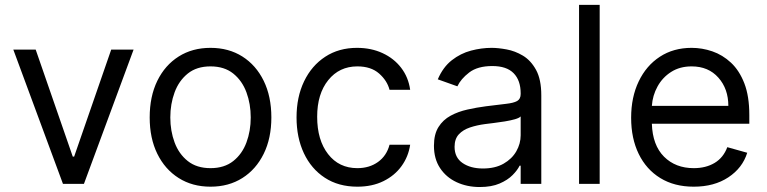

<svg xmlns="http://www.w3.org/2000/svg" viewBox="-20 -747 3115 780"><path d="M522.7 -545.5 321 0H235.8L34.1 -545.5H125L275.6 -110.8H281.2L431.8 -545.5Z M835.2 11.4Q761.4 11.4 705.8 -23.8Q650.2 -58.9 619.1 -122.2Q588.1 -185.4 588.1 -269.9Q588.1 -355.1 619.1 -418.7Q650.2 -482.2 705.8 -517.4Q761.4 -552.6 835.2 -552.6Q909.1 -552.6 964.7 -517.4Q1020.2 -482.2 1051.3 -418.7Q1082.4 -355.1 1082.4 -269.9Q1082.4 -185.4 1051.3 -122.2Q1020.2 -58.9 964.7 -23.8Q909.1 11.4 835.2 11.4ZM835.2 -63.9Q891.3 -63.9 927.6 -92.7Q963.8 -121.4 981.2 -168.3Q998.6 -215.2 998.6 -269.9Q998.6 -324.6 981.2 -371.8Q963.8 -419 927.6 -448.2Q891.3 -477.3 835.2 -477.3Q779.1 -477.3 742.9 -448.2Q706.7 -419 689.3 -371.8Q671.9 -324.6 671.9 -269.9Q671.9 -215.2 689.3 -168.3Q706.7 -121.4 742.9 -92.7Q779.1 -63.9 835.2 -63.9Z M1431.8 11.4Q1355.1 11.4 1299.7 -24.9Q1244.3 -61.1 1214.5 -124.6Q1184.7 -188.2 1184.7 -269.9Q1184.7 -353 1215.4 -416.7Q1246.1 -480.5 1301.3 -516.5Q1356.5 -552.6 1430.4 -552.6Q1487.9 -552.6 1534.1 -531.2Q1580.3 -509.9 1609.7 -471.6Q1639.2 -433.2 1646.3 -382.1H1562.5Q1552.9 -419.4 1520.1 -448.3Q1487.2 -477.3 1431.8 -477.3Q1358.3 -477.3 1313.4 -421.3Q1268.5 -365.4 1268.5 -272.7Q1268.5 -177.9 1312.9 -120.9Q1357.2 -63.9 1431.8 -63.9Q1480.8 -63.9 1515.8 -89.1Q1550.8 -114.3 1562.5 -159.1H1646.3Q1639.2 -110.8 1611.3 -72.3Q1583.5 -33.7 1537.8 -11.2Q1492.2 11.4 1431.8 11.4Z M1929 12.8Q1877.1 12.8 1834.9 -6.9Q1792.6 -26.6 1767.8 -64.1Q1742.9 -101.6 1742.9 -154.8Q1742.9 -201.7 1761.4 -231Q1779.8 -260.3 1810.7 -277Q1841.6 -293.7 1879.1 -302Q1916.5 -310.4 1954.5 -315.3Q2004.3 -321.7 2035.3 -325.1Q2066.4 -328.5 2080.8 -336.6Q2095.2 -344.8 2095.2 -365.1V-367.9Q2095.2 -420.5 2066.6 -449.6Q2038 -478.7 1980.1 -478.7Q1920.1 -478.7 1886 -452.4Q1851.9 -426.1 1838.1 -396.3L1758.5 -424.7Q1779.8 -474.4 1815.5 -502.3Q1851.2 -530.2 1893.6 -541.4Q1936.1 -552.6 1977.3 -552.6Q2003.6 -552.6 2037.8 -546.3Q2072.1 -540.1 2104.2 -521Q2136.4 -501.8 2157.7 -463.1Q2179 -424.4 2179 -359.4V0H2095.2V-73.9H2090.9Q2082.4 -56.1 2062.5 -35.9Q2042.6 -15.6 2009.6 -1.4Q1976.6 12.8 1929 12.8ZM1941.8 -62.5Q1991.5 -62.5 2025.7 -82Q2060 -101.6 2077.6 -132.5Q2095.2 -163.4 2095.2 -197.4V-274.1Q2089.8 -267.8 2071.9 -262.6Q2054 -257.5 2030.7 -253.7Q2007.5 -250 1985.6 -247.3Q1963.8 -244.7 1950.3 -242.9Q1917.6 -238.6 1889.4 -229.2Q1861.2 -219.8 1843.9 -201.2Q1826.7 -182.5 1826.7 -150.6Q1826.7 -106.9 1859.2 -84.7Q1891.7 -62.5 1941.8 -62.5Z M2416.2 -727.3V0H2332.4V-727.3Z M2798.3 11.4Q2719.5 11.4 2662.5 -23.6Q2605.5 -58.6 2574.8 -121.6Q2544 -184.7 2544 -268.5Q2544 -352.3 2574.8 -416.4Q2605.5 -480.5 2660.7 -516.5Q2715.9 -552.6 2789.8 -552.6Q2832.4 -552.6 2873.9 -538.4Q2915.5 -524.1 2949.6 -492.4Q2983.7 -460.6 3003.9 -408.4Q3024.1 -356.2 3024.1 -279.8V-244.3H2628.2Q2631 -157 2677.7 -110.4Q2724.4 -63.9 2798.3 -63.9Q2847.7 -63.9 2883.2 -85.2Q2918.7 -106.5 2934.7 -149.1L3015.6 -126.4Q2996.4 -64.6 2938.9 -26.6Q2881.4 11.4 2798.3 11.4ZM2628.2 -316.8H2938.9Q2938.9 -386 2898.4 -431.6Q2858 -477.3 2789.8 -477.3Q2741.8 -477.3 2706.7 -454.9Q2671.5 -432.5 2651.3 -395.8Q2631 -359 2628.2 -316.8Z"/></svg>

Font: Inter UI
Style: Regular
Weight: 400
Designer: Rasmus Andersson
Foundry: rsms
Version: 3.2;8d6f07862